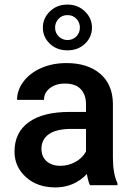

<svg xmlns="http://www.w3.org/2000/svg" viewBox="-20 -816 581 846"><path d="M277.3 -795.9Q322.8 -795.9 354 -765.9Q385.3 -735.8 385.3 -694.3Q385.3 -652.8 354.7 -623.5Q324.2 -594.2 277.3 -594.2Q230 -594.2 199.5 -623.5Q168.9 -652.8 168.9 -694.3Q168.9 -735.8 200 -765.9Q231 -795.9 277.3 -795.9ZM222.7 -694.3Q222.7 -671.4 238.8 -655.5Q254.9 -639.6 277.3 -639.6Q300.3 -639.6 316.2 -655.3Q332 -670.9 332 -694.3Q332 -716.8 316.7 -733.2Q301.3 -749.5 277.3 -749.5Q253.4 -749.5 238 -733.2Q222.7 -716.8 222.7 -694.3ZM376.5 0Q368.7 -15.1 362.8 -49.3Q306.2 9.8 224.1 9.8Q144.5 9.8 94.2 -35.6Q43.9 -81.1 43.9 -147.9Q43.9 -232.4 106.7 -277.6Q169.4 -322.8 286.1 -322.8H358.9V-357.4Q358.9 -398.4 335.9 -423.1Q313 -447.8 266.1 -447.8Q225.6 -447.8 199.7 -427.5Q173.8 -407.2 173.8 -376H55.2Q55.2 -419.4 84 -457.3Q112.8 -495.1 162.4 -516.6Q211.9 -538.1 272.9 -538.1Q365.7 -538.1 420.9 -491.5Q476.1 -444.8 477.5 -360.4V-122.1Q477.5 -50.8 497.6 -8.3V0ZM246.1 -85.4Q281.2 -85.4 312.3 -102.5Q343.3 -119.6 358.9 -148.4V-248H294.9Q229 -248 195.8 -225.1Q162.6 -202.1 162.6 -160.2Q162.6 -126 185.3 -105.7Q208 -85.4 246.1 -85.4Z"/></svg>

Font: TypoPRO Roboto
Style: Regular
Weight: 500
Designer: Google
Version: Version 2.136; 2016